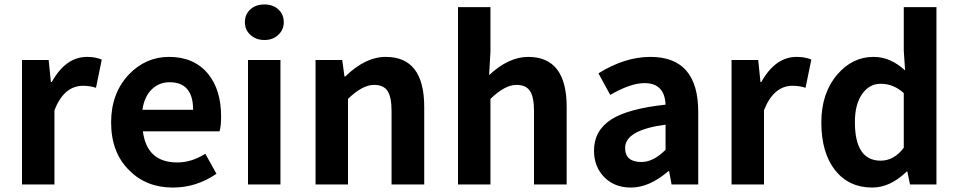

<svg xmlns="http://www.w3.org/2000/svg" viewBox="-20 -830 4313 864"><path d="M79 -560H199L209 -461H213Q276 -574 372 -574Q409 -574 438 -562L412 -435Q384 -444 354 -444Q268 -444 225 -334V0H79Z M561 -64Q480 -144 480 -279Q480 -410 560 -495Q636 -574 741 -574Q853 -574 916 -498Q975 -426 975 -306Q975 -262 968 -239H623Q641 -99 778 -99Q842 -99 904 -138L954 -48Q864 14 758 14Q638 14 561 -64ZM849 -336Q849 -460 743 -460Q697 -460 664 -429Q629 -395 621 -336Z M1096 -560H1242V0H1096ZM1107 -673Q1082 -695 1082 -730Q1082 -766 1107 -788Q1131 -810 1170 -810Q1208 -810 1232 -788Q1257 -766 1257 -730Q1257 -696 1232 -673Q1208 -650 1170 -650Q1132 -650 1107 -673Z M1400 -560H1520L1530 -486H1534Q1624 -574 1716 -574Q1889 -574 1889 -349V0H1742V-331Q1742 -395 1723 -422Q1705 -448 1663 -448Q1611 -448 1546 -385V0H1400Z M2041 -798H2187V-597L2181 -492Q2269 -574 2357 -574Q2530 -574 2530 -349V0H2383V-331Q2383 -395 2364 -422Q2346 -448 2304 -448Q2252 -448 2187 -385V0H2041Z M2699 -33Q2653 -80 2653 -152Q2653 -242 2730 -292Q2806 -341 2975 -359Q2971 -456 2880 -456Q2818 -456 2726 -403L2673 -500Q2792 -574 2907 -574Q3122 -574 3122 -327V0H3002L2991 -60H2988Q2902 14 2819 14Q2745 14 2699 -33ZM2975 -156V-269Q2793 -245 2793 -164Q2793 -101 2867 -101Q2920 -101 2975 -156Z M3272 -560H3392L3402 -461H3406Q3469 -574 3565 -574Q3602 -574 3631 -562L3605 -435Q3577 -444 3547 -444Q3461 -444 3418 -334V0H3272Z M3738 -64Q3676 -143 3676 -279Q3676 -411 3748 -495Q3816 -574 3911 -574Q3987 -574 4053 -513L4047 -601V-798H4194V0H4075L4063 -58H4060Q3986 14 3905 14Q3800 14 3738 -64ZM4047 -165V-411Q4001 -453 3943 -453Q3893 -453 3861 -409Q3827 -362 3827 -281Q3827 -107 3943 -107Q4003 -107 4047 -165Z"/></svg>

Font: KaiGen Gothic SC Bold
Style: Bold
Weight: 700
Designer: Ryoko NISHIZUKA Ë•øÂ°öÊ∂ºÂ≠ê (kana & ideographs); Paul D. Hunt (Latin, Greek & Cyrillic); Wenlong ZHANG Âº†ÊñáÈæô (bopom
Version: Version 1.001 October 10, 2014